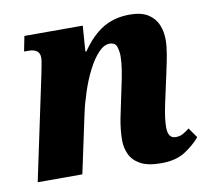

<svg xmlns="http://www.w3.org/2000/svg" viewBox="-67 -620 764 703"><g transform="rotate(-10 315.5 -268.0)"><path d="M478 10Q428 10 400.5 -5.5Q373 -21 362 -45.5Q351 -70 351 -97Q351 -134 359 -177L382 -287Q390 -322 394.5 -351.5Q399 -381 399 -402Q399 -420 393.5 -437Q388 -454 367 -454Q346 -454 325 -431.5Q304 -409 286 -373.5Q268 -338 254.5 -297.5Q241 -257 233 -220L186 0H20L102 -387Q106 -408 109 -423Q112 -438 112 -447Q112 -480 70 -480H54L65 -536H282L275 -441H279Q316 -495 358.5 -520.5Q401 -546 458 -546Q501 -546 526 -530Q551 -514 561.5 -488.5Q572 -463 572 -433Q572 -409 567 -380Q562 -351 554 -315L529 -200Q523 -172 520.5 -151.5Q518 -131 518 -116Q518 -75 547 -75Q561 -75 572 -80.5Q583 -86 598 -98L624 -61Q600 -33 566 -11.5Q532 10 478 10Z"/></g></svg>

Font: Noto Serif SemiCondensed ExtraBold
Style: Italic
Weight: 800
Width: 4
Italic angle: -12°
Designer: Monotype Design Team
Foundry: Monotype Imaging Inc.
Version: Version 2.014; ttfautohint (v1.8.4.7-5d5b)